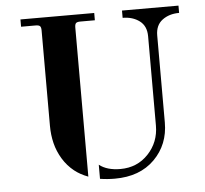

<svg xmlns="http://www.w3.org/2000/svg" viewBox="-52 -767 898 840"><g transform="rotate(-5 397.0 -347.0)"><path d="M354 -49V13C374.7 16.3 396.3 18 419 18C492.3 18 550.5 -3.5 593.5 -46.5C636.5 -89.5 658 -143.3 658 -208V-590C658 -620 668 -642.5 688 -657.5C708 -672.5 732.7 -680 762 -680V-712H514V-680C543.3 -680 568 -672.5 588 -657.5C608 -642.5 618 -620 618 -590V-198C618 -149.3 601.8 -107.8 569.5 -73.5C537.2 -39.2 496.3 -22 447 -22C407.7 -22 376.7 -31 354 -49ZM354 13ZM354 -49ZM304 -1V-198V-656C304 -665.3 305.7 -671.7 309 -675C312.3 -678.3 318.7 -680 328 -680H392V-712H68V-680H132C141.3 -680 147.7 -678.3 151 -675C154.3 -671.7 156 -665.3 156 -656V-237C156 -210.3 159 -184.8 165 -160.5C171 -136.2 180.7 -113 194 -91C207.3 -69 224 -50 244 -34C260.7 -20.7 280.7 -9.7 304 -1Z"/></g></svg>

Font: Km Standard TT
Style: Bold
Weight: 700
Designer: Alexey Kryukov <alexios@thessalonica.org.ru>
Version: Version 2.0.2